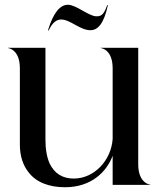

<svg xmlns="http://www.w3.org/2000/svg" viewBox="-20 -777 686 807"><path d="M253 10C365.5 10 429 -56.5 453.5 -122.5V0H612V-1C607.5 -1 561 -8.5 561 -86.5V-576H403V-575C407.5 -575 453.5 -567.5 453.5 -490V-192.5C447 -102.5 376 -26.5 290 -26.5C241.5 -26.5 208.5 -49 189 -89C176 -117.5 171 -153 171 -190.5V-576H13V-575C17.5 -575 63.5 -567.5 63.5 -490V-168.5C63.5 -121.5 77 -81.5 100 -53C132 -10.5 187 10 253 10ZM181.5 -649H184.5C201.5 -685 219.5 -695 237 -695C276 -695 315.5 -650 360 -650C390.5 -650 416.5 -676 433.5 -755.5H430.5C415.5 -711 402 -708.5 385 -708.5C353.5 -708.5 300.5 -757 265 -757C234 -757 204.5 -726 181.5 -649Z"/></svg>

Font: Beautique Display Thin
Style: Bold
Weight: 500
Designer: Nhat-Quang Ngo
Version: Version 1.100;Glyphs 3.2.3 (3260)